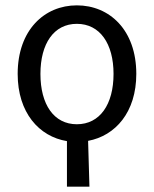

<svg xmlns="http://www.w3.org/2000/svg" viewBox="-20 -518 575 717"><path d="M489 -242C489 -406 389 -498 267 -498C146 -498 46 -406 46 -242C46 -97 126 -8 230 9V179H314L309 8C411 -11 489 -99 489 -242ZM267 -54C181 -54 131 -128 131 -242C131 -355 181 -429 267 -429C353 -429 404 -355 404 -242C404 -128 353 -54 267 -54Z"/></svg>

Font: Cambridge Sans
Style: Regular
Weight: 400
Version: Version 2.020;PS 002.020;hotconv 1.0.88;makeotf.lib2.5.64775